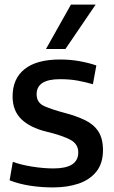

<svg xmlns="http://www.w3.org/2000/svg" viewBox="-20 -809 500 839"><path d="M22 -21 36 -102Q70 -89 120 -81Q170 -73 214 -73Q322 -73 322 -143Q322 -180 287 -198.5Q252 -217 182 -234Q112 -251 73.5 -288Q35 -325 35 -388Q35 -465 87.5 -507Q140 -549 242 -549Q288 -549 328.5 -541.5Q369 -534 401 -523L386 -441Q355 -450 320.5 -456.5Q286 -463 242 -463Q140 -463 140 -397Q140 -360 174 -345Q208 -330 265 -315Q314 -302 351.5 -284Q389 -266 409.5 -235Q430 -204 430 -153Q430 -95 401 -59Q372 -23 323 -6.5Q274 10 212 10Q160 10 111.5 2.5Q63 -5 22 -21ZM181 -595 290 -789H398L266 -595Z"/></svg>

Font: Georama Medium
Style: Regular
Weight: 500
Designer: Jean-Baptiste Levee
Foundry: Production Type
Version: Version 1.000